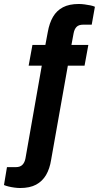

<svg xmlns="http://www.w3.org/2000/svg" viewBox="-97 -753 497 965"><path d="M4 192Q-8 192 -23.5 190Q-39 188 -53.5 184.5Q-68 181 -77 177L-62 87H-17Q4 87 15.5 75.5Q27 64 31 43L113 -423H47L66 -527H131L143 -591Q151 -637 169.5 -668.5Q188 -700 219.5 -716.5Q251 -733 299 -733Q312 -733 327.5 -731Q343 -729 357.5 -726Q372 -723 380 -719L364 -629H321Q299 -629 288 -618Q277 -607 273 -586L262 -527H347L328 -423H244L160 50Q153 95 134.5 126.5Q116 158 84.5 175Q53 192 4 192Z"/></svg>

Font: Archivo SemiCondensed
Style: Bold Italic
Weight: 700
Width: 4
Italic angle: -10°
Designer: Hector Gatti
Foundry: Omnibus-Type
Version: Version 2.001